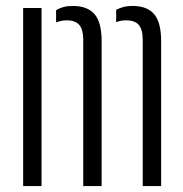

<svg xmlns="http://www.w3.org/2000/svg" viewBox="-20 -627 618 647"><path d="M58 0V-600H120V0ZM461 0V-495Q460.5 -529 447 -543.8Q433.5 -558.5 405.5 -558.5Q385.5 -558.5 371.5 -552V-594Q383 -600 396.2 -603.5Q409.5 -607 426.5 -607Q475 -607 498.8 -580Q522.5 -553 523 -491V0ZM260.5 0V-495Q260 -529 246.5 -543.8Q233 -558.5 205 -558.5Q195 -558.5 185.8 -556.5Q176.5 -554.5 169 -551.5V-592.5Q180 -599.5 193.5 -603.2Q207 -607 225 -607Q274 -607 298 -580Q322 -553 322.5 -491V0Z"/></svg>

Font: Big Shoulders Stencil Text Thin Light
Style: Regular
Weight: 300
Version: Version 2.001